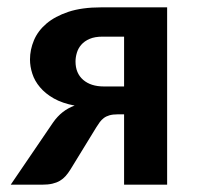

<svg xmlns="http://www.w3.org/2000/svg" viewBox="-20 -505 538 525"><path d="M437 0H319.3V-192.4H302.7Q288.6 -192.4 279.3 -189.7Q270 -187 263.7 -182.1Q257.3 -177.2 252.7 -170.9Q248 -164.6 243.2 -156.7L172.9 -42Q166.5 -31.7 159.7 -23.9Q152.8 -16.1 143.8 -10.7Q134.8 -5.4 123 -2.7Q111.3 0 94.7 0H9.3L125 -169.9Q148.4 -203.6 184.1 -216.3Q150.4 -222.7 127.2 -235.8Q104 -249 89.4 -266.4Q74.7 -283.7 68.4 -303.5Q62 -323.2 62 -342.3Q62 -369.1 72.8 -394.8Q83.5 -420.4 106.9 -440.4Q130.4 -460.4 167.2 -472.7Q204.1 -484.9 256.3 -484.9H437ZM186.5 -336.9Q186.5 -304.7 207.5 -286.6Q228.5 -268.6 263.7 -268.6H319.3V-404.8H260.3Q239.3 -404.8 225.1 -398.7Q210.9 -392.6 202.4 -382.8Q193.8 -373 190.2 -360.8Q186.5 -348.6 186.5 -336.9Z"/></svg>

Font: Carlito
Style: Bold
Weight: 700
Designer: Lukasz Dziedzic
Foundry: tyPoland Lukasz Dziedzic
Version: Version 1.104